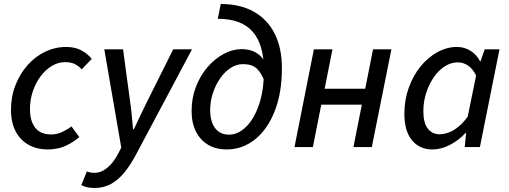

<svg xmlns="http://www.w3.org/2000/svg" viewBox="-20 -736 2548 961"><path d="M218 12Q165 12 123.5 -11Q82 -34 58.5 -78Q35 -122 35 -186Q35 -253 57.5 -310Q80 -367 118 -410Q156 -453 206 -477Q256 -501 311 -501Q357 -501 389 -483Q421 -465 439 -441L389 -389Q372 -407 353 -416Q334 -425 306 -425Q271 -425 239.5 -406Q208 -387 183.5 -354.5Q159 -322 144.5 -279.5Q130 -237 130 -190Q130 -130 156.5 -96.5Q183 -63 236 -63Q265 -63 291.5 -75.5Q318 -88 338 -103L377 -50Q349 -25 309.5 -6.5Q270 12 218 12Z M453 205Q434 205 417 201.5Q400 198 387 190L415 122Q431 129 453 129Q487 129 518 103Q549 77 572 32L587 3L502 -489H596L631 -229Q636 -197 639.5 -159.5Q643 -122 646 -89H650Q666 -123 683.5 -160Q701 -197 717 -229L847 -489H941L667 26Q636 86 604 125.5Q572 165 535 185Q498 205 453 205Z M1114 12Q1062 12 1023 -10.5Q984 -33 961.5 -76Q939 -119 939 -181Q939 -246 961 -302.5Q983 -359 1019.5 -401Q1056 -443 1100.5 -466.5Q1145 -490 1189 -490Q1228 -490 1255 -476Q1282 -462 1299 -437.5Q1316 -413 1324 -380L1305 -327Q1289 -370 1265.5 -392.5Q1242 -415 1196 -415Q1164 -415 1134.5 -396Q1105 -377 1082 -344Q1059 -311 1045.5 -270Q1032 -229 1032 -185Q1032 -128 1056.5 -95Q1081 -62 1127 -62Q1171 -62 1211 -100.5Q1251 -139 1276 -211Q1301 -283 1301 -384Q1301 -513 1244.5 -577.5Q1188 -642 1070 -642L1085 -716Q1181 -716 1249.5 -678Q1318 -640 1354.5 -568Q1391 -496 1391 -395Q1391 -270 1354.5 -178.5Q1318 -87 1255.5 -37.5Q1193 12 1114 12Z M1454 0 1551 -489H1644L1605 -292H1808L1847 -489H1939L1841 0H1749L1791 -212H1588L1546 0Z M2144 12Q2080 12 2042 -34Q2004 -80 2004 -166Q2004 -236 2026 -297Q2048 -358 2085 -403.5Q2122 -449 2169.5 -475Q2217 -501 2267 -501Q2305 -501 2335.5 -481.5Q2366 -462 2383 -429H2385L2406 -489H2480L2382 0H2306L2313 -70H2310Q2275 -33 2231.5 -10.5Q2188 12 2144 12ZM2180 -64Q2216 -64 2252 -85.5Q2288 -107 2321 -152L2363 -358Q2345 -394 2321 -409Q2297 -424 2272 -424Q2238 -424 2207 -404.5Q2176 -385 2152 -350.5Q2128 -316 2113.5 -272Q2099 -228 2099 -179Q2099 -121 2121 -92.5Q2143 -64 2180 -64Z"/></svg>

Font: Source Sans 3 Medium
Style: Italic
Weight: 500
Italic angle: -11°
Designer: Paul D. Hunt
Foundry: Adobe
Version: Version 3.052;hotconv 1.1.0;makeotfexe 2.6.0